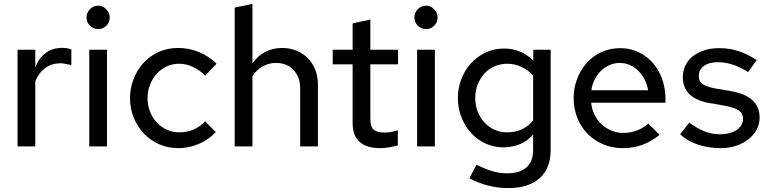

<svg xmlns="http://www.w3.org/2000/svg" viewBox="-20 -751 3948 985"><path d="M70 0V-496H161V-406Q179 -452 213 -478Q247 -504 291 -505Q295 -506 299 -505.5Q303 -505 307 -505Q318 -505 327.5 -503Q337 -501 346 -498V-417Q335 -420 323 -422Q311 -424 300 -426Q296 -426 292 -426.5Q288 -427 284 -426Q242 -425 210 -400.5Q178 -376 161 -334V0Z M484 -602Q458 -602 441 -619.5Q424 -637 424 -662Q424 -686 441.5 -704Q459 -722 484 -722Q507 -722 525 -703.5Q543 -685 543 -662Q543 -637 526 -619.5Q509 -602 484 -602ZM529 -496V0H438V-496Z M900 -72Q938 -72 972 -86Q1006 -100 1032 -129Q1046 -115 1059.5 -101Q1073 -87 1087 -73Q1050 -34 999.5 -12.5Q949 9 895 9Q842 9 796.5 -11Q751 -31 718 -66Q685 -101 666 -147.5Q647 -194 647 -248Q647 -297 664.5 -343.5Q682 -390 714 -426Q746 -462 792 -483.5Q838 -505 895 -505Q950 -505 1001.5 -483.5Q1053 -462 1091 -424Q1076 -409 1062 -393.5Q1048 -378 1033 -363Q1006 -390 971 -407Q936 -424 899 -424Q864 -424 834.5 -410Q805 -396 783.5 -372Q762 -348 749.5 -316Q737 -284 737 -248Q737 -211 749.5 -179Q762 -147 784 -123Q806 -99 835.5 -85.5Q865 -72 900 -72Z M1184 0V-712Q1207 -717 1229.5 -721.5Q1252 -726 1275 -731V-426Q1302 -464 1340.5 -484.5Q1379 -505 1427 -505Q1467 -505 1501 -491Q1535 -477 1559.5 -452Q1584 -427 1597.5 -392.5Q1611 -358 1611 -318V0H1520V-288V-297Q1520 -355 1486.5 -391.5Q1453 -428 1396 -428Q1358 -428 1326.5 -410Q1295 -392 1275 -360V0Z M1789 -120V-421H1687V-496H1789V-631Q1812 -636 1834.5 -641Q1857 -646 1880 -651V-496H2022V-421H1880V-142Q1880 -102 1896.5 -86.5Q1913 -71 1951 -71Q1970 -71 1985 -73.5Q2000 -76 2021 -83V-5Q1999 1 1975 5Q1951 9 1930 9Q1861 9 1825 -23Q1789 -55 1789 -120Z M2166 -602Q2140 -602 2123 -619.5Q2106 -637 2106 -662Q2106 -686 2123.5 -704Q2141 -722 2166 -722Q2189 -722 2207 -703.5Q2225 -685 2225 -662Q2225 -637 2208 -619.5Q2191 -602 2166 -602ZM2211 -496V0H2120V-496Z M2562 5Q2514 5 2471.5 -14.5Q2429 -34 2397.5 -68Q2366 -102 2347.5 -148.5Q2329 -195 2329 -249Q2329 -297 2346 -343Q2363 -389 2394 -424Q2425 -459 2469 -480.5Q2513 -502 2567 -502Q2610 -502 2648 -486Q2686 -470 2716 -440V-496H2805V19Q2805 113 2748 163.5Q2691 214 2586 214Q2534 214 2482.5 200.5Q2431 187 2389 164Q2397 146 2406.5 128.5Q2416 111 2424 94Q2469 116 2505.5 127Q2542 138 2583 138Q2647 138 2681 107.5Q2715 77 2715 19V-61Q2686 -27 2646.5 -11Q2607 5 2562 5ZM2418 -249Q2418 -211 2430.5 -179Q2443 -147 2465 -123Q2487 -99 2517 -85.5Q2547 -72 2582 -72Q2623 -72 2657 -87.5Q2691 -103 2715 -133V-363Q2691 -391 2656 -407.5Q2621 -424 2583 -424Q2547 -424 2516.5 -410.5Q2486 -397 2464.5 -373Q2443 -349 2430.5 -317Q2418 -285 2418 -249Z M3364 -59Q3320 -24 3274 -7.5Q3228 9 3174 9Q3122 9 3076 -10Q3030 -29 2996 -63Q2962 -97 2942.5 -144.5Q2923 -192 2923 -248Q2923 -299 2940.5 -345.5Q2958 -392 2989.5 -427.5Q3021 -463 3065 -483.5Q3109 -504 3162 -504Q3211 -504 3253.5 -484.5Q3296 -465 3327.5 -430Q3359 -395 3376.5 -347Q3394 -299 3394 -241V-224H3013Q3016 -191 3030 -162.5Q3044 -134 3066 -113.5Q3088 -93 3117 -81Q3146 -69 3178 -69Q3213 -69 3247 -81.5Q3281 -94 3306 -117ZM3160 -428Q3131 -428 3106.5 -417Q3082 -406 3063 -387.5Q3044 -369 3031 -343.5Q3018 -318 3014 -288H3305Q3300 -318 3287 -343.5Q3274 -369 3255 -387.5Q3236 -406 3212 -417Q3188 -428 3160 -428Z M3469 -62Q3481 -77 3492.5 -92Q3504 -107 3516 -122Q3559 -90 3597 -76Q3635 -62 3676 -62Q3700 -62 3721 -67.5Q3742 -73 3757.5 -83Q3773 -93 3782.5 -108Q3792 -123 3792 -141Q3792 -162 3781 -174.5Q3770 -187 3749.5 -195Q3729 -203 3699 -208.5Q3669 -214 3630 -221H3625Q3483 -245 3483 -355Q3483 -388 3496.5 -415.5Q3510 -443 3534.5 -462.5Q3559 -482 3593.5 -493Q3628 -504 3669 -504Q3722 -504 3768 -489Q3814 -474 3862 -443Q3851 -427 3840 -412Q3829 -397 3818 -381Q3778 -407 3739.5 -419.5Q3701 -432 3663 -432Q3618 -432 3591.5 -413Q3565 -394 3565 -362Q3565 -341 3574.5 -329Q3584 -317 3603.5 -309.5Q3623 -302 3653.5 -296.5Q3684 -291 3727 -284L3731 -283Q3877 -258 3877 -147Q3877 -114 3861.5 -85.5Q3846 -57 3819 -36Q3792 -15 3756 -3Q3720 9 3678 9Q3615 9 3561 -9Q3507 -27 3469 -62Z"/></svg>

Font: Rosa Sans
Style: Regular
Weight: 400
Designer: Pentagram / MCKL
Foundry: Pentagram / MCKL
Version: Version 1.005;September 16, 2019;FontCreator 11.5.0.2425 64-